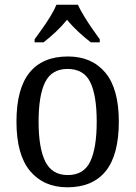

<svg xmlns="http://www.w3.org/2000/svg" viewBox="-20 -786 576 816"><path d="M266 10Q166 10 108 -59Q50 -128 50 -269Q50 -409 105.5 -477.5Q161 -546 269 -546Q370 -546 427.5 -477.5Q485 -409 485 -269Q485 -128 429.5 -59Q374 10 266 10ZM268 -42Q336 -42 363.5 -99.5Q391 -157 391 -269Q391 -381 363.5 -437Q336 -493 267 -493Q200 -493 172 -437Q144 -381 144 -269Q144 -157 172.5 -99.5Q201 -42 268 -42ZM127 -619Q141 -638 159.5 -664Q178 -690 194.5 -717Q211 -744 220 -766H311Q321 -744 337.5 -717Q354 -690 372 -664Q390 -638 404 -619V-606H366Q340 -626 313 -651Q286 -676 265 -702Q244 -676 217.5 -651Q191 -626 165 -606H127Z"/></svg>

Font: Noto Serif Myanmar SemCond
Style: Regular
Weight: 400
Width: 4
Designer: Ben Mitchell and the Monotype Design Team
Foundry: Monotype Imaging Inc.
Version: Version 2.106; ttfautohint (v1.8.4.7-5d5b)